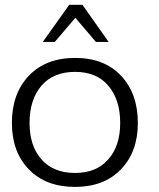

<svg xmlns="http://www.w3.org/2000/svg" viewBox="-20 -749 647 780"><path d="M284.7 10.3Q166 10.3 97.2 -61Q28.3 -131.8 28.3 -249.5Q28.3 -368.7 97.2 -441.4Q166.5 -513.7 285.2 -513.7Q403.8 -513.7 471.7 -441.4Q540 -368.7 540 -249.5Q540 -131.8 471.2 -61Q402.8 10.3 284.7 10.3ZM284.7 -46.4Q372.1 -46.4 419.9 -101.6Q468.3 -156.2 468.3 -249.5Q468.3 -344.2 419.9 -400.9Q372.6 -457 284.7 -457Q196.8 -457 148.4 -400.9Q100.1 -344.2 100.1 -249.5Q100.1 -156.2 148.4 -101.6Q196.8 -46.4 284.7 -46.4ZM153.8 -578.6 261.2 -729.5H314.9L421.4 -578.6H369.6L286.1 -676.8L202.6 -578.6Z"/></svg>

Font: Ride Light
Style: Regular
Weight: 300
Version: Version 3.000